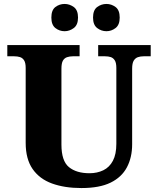

<svg xmlns="http://www.w3.org/2000/svg" viewBox="-20 -942 799 972"><path d="M392 10Q307 10 243.5 -13Q180 -36 145 -86.5Q110 -137 110 -219V-598Q110 -624 102 -636.5Q94 -649 81 -653Q68 -657 52 -657H17V-714H383V-657H349Q333 -657 319.5 -652.5Q306 -648 298.5 -635Q291 -622 291 -594V-210Q291 -127 329 -96Q367 -65 433 -65Q472 -65 503 -80Q534 -95 551.5 -128Q569 -161 569 -214V-598Q569 -624 561 -636.5Q553 -649 540.5 -653Q528 -657 512 -657H477V-714H743V-657H707Q691 -657 678 -652.5Q665 -648 657 -635Q649 -622 649 -594V-212Q649 -145 622.5 -95Q596 -45 540 -17.5Q484 10 392 10ZM519 -784Q493 -784 472 -800Q451 -816 451 -853Q451 -891 472 -906.5Q493 -922 519 -922Q544 -922 565 -906.5Q586 -891 586 -853Q586 -816 565 -800Q544 -784 519 -784ZM307 -784Q281 -784 260.5 -800Q240 -816 240 -853Q240 -891 260.5 -906.5Q281 -922 307 -922Q332 -922 353.5 -906.5Q375 -891 375 -853Q375 -816 353.5 -800Q332 -784 307 -784Z"/></svg>

Font: Noto Serif Bengali ExtraBold
Style: Regular
Weight: 800
Designer: Juan Bruce, Universal Thirst, Indian Type Foundry and the Monotype Design Team.
Foundry: Monotype Imaging Inc.
Version: Version 2.003